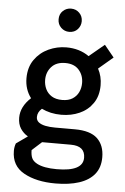

<svg xmlns="http://www.w3.org/2000/svg" viewBox="-61 -749 656 1004"><g transform="rotate(5 267.5 -247.0)"><path d="M268.5 212Q167.5 212 102.5 175.5Q37.5 139.5 37.5 61Q37.5 39.5 44.5 21.5L104 -20.5Q80.5 -34 65.2 -57.2Q50 -80.5 50 -114.5Q50 -172.5 103 -221Q70 -265 70 -323.5Q70 -381 98.2 -421Q126.5 -461 171 -481.5Q215.5 -502 264.5 -502Q333 -502 383.5 -466.5L463.5 -533L514.5 -470.5L438.5 -406Q459.5 -367 459.5 -320Q459.5 -264 433.2 -225.8Q407 -187.5 363.5 -168Q320 -148.5 267.5 -148.5Q210.5 -148.5 164.5 -171Q142 -151.5 142 -126Q142 -108.5 155.2 -98.2Q168.5 -88 190.8 -83.5Q213 -79 241 -79H345.5Q426.5 -79 463.8 -43.8Q501 -8.5 501 54.5Q501 108.5 472.8 143.2Q444.5 178 392.2 195Q340 212 268.5 212ZM265.5 -226Q298.5 -226 319.8 -239.5Q341 -253 351.5 -275Q362 -297 362 -323Q362 -364 337.2 -392Q312.5 -420 266 -420Q218.5 -420 193.2 -391.8Q168 -363.5 168 -323.5Q168 -297.5 178.5 -275.2Q189 -253 210.5 -239.5Q232 -226 265.5 -226ZM269 137Q406.5 137 406.5 65.5Q406.5 3 331.5 3H180.5L129.5 49Q129.5 74 136.5 90.2Q143.5 106.5 165 118Q200.5 137 269 137ZM271 -584Q246.5 -584 228.5 -601.2Q210.5 -618.5 210.5 -645Q210.5 -672.5 228.5 -689.2Q246.5 -706 271 -706Q297 -706 314.5 -688.5Q332 -671 332 -645Q332 -621 315.5 -602.5Q299 -584 271 -584Z"/></g></svg>

Font: Acari Sans Neue SemiBold
Style: Regular
Weight: 600
Designer: Alfredo Marco Pradil (font), Cristiano Sobral (main changes)
Foundry: Hanken Design Co. (font), Cristiano Sobral (main changes)
Version: Version 2.459;March 19, 2022;FontCreator 14.0.0.2808 64-bit;